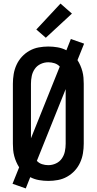

<svg xmlns="http://www.w3.org/2000/svg" viewBox="-20 -1003 540 1073"><path d="M124 50 50 24 87 -68Q78 -82 71 -98Q64 -114 59.5 -131Q55 -148 53.5 -165.5Q52 -183 52 -200V-535Q52 -562 56.5 -589Q61 -616 72.5 -641Q84 -666 102.5 -686Q121 -706 145 -719.5Q169 -733 196 -738Q223 -743 250 -743Q276 -743 302 -738.5Q328 -734 351 -722L376 -785L450 -759L413 -667Q422 -653 429 -637Q436 -621 440.5 -604Q445 -587 446.5 -569.5Q448 -552 448 -535V-200Q448 -173 443.5 -146Q439 -119 427.5 -94Q416 -69 397.5 -49Q379 -29 355 -15.5Q331 -2 304 3Q277 8 250 8Q224 8 198 3.5Q172 -1 149 -13ZM153 -230 314 -631Q302 -644 285 -649.5Q268 -655 250 -655Q228 -655 207.5 -645.5Q187 -636 174.5 -618Q162 -600 157.5 -578.5Q153 -557 153 -535ZM250 -80Q272 -80 292.5 -89.5Q313 -99 325.5 -117Q338 -135 342.5 -156.5Q347 -178 347 -200V-505L186 -104Q198 -91 215 -85.5Q232 -80 250 -80ZM236 -792 183 -838 318 -983 382 -927Z"/></svg>

Font: Iosevka SS04 Semibold
Style: Regular
Weight: 600
Monospace: yes
Designer: Belleve Invis
Foundry: Belleve Invis
Version: Version 19.0.0; ttfautohint (v1.8.4)